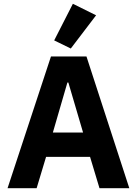

<svg xmlns="http://www.w3.org/2000/svg" viewBox="-20 -997 725 1017"><path d="M489 -916 355 -740 267 -783 366 -977ZM665 0H507L457 -166H224L174 0H20L250 -698H438ZM420 -295 342 -560H337L260 -295Z"/></svg>

Font: Aneliza
Style: Bold
Weight: 700
Designer: Mike Abbink, Paul van der Laan, Pieter van Rosmalen
Foundry: Bold Monday
Version: Version 3.0